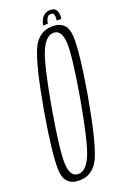

<svg xmlns="http://www.w3.org/2000/svg" viewBox="-149 -798 559 851"><g transform="rotate(-20 131.0 -373.0)"><path d="M71 4Q139.5 4 169.5 -68.8Q199.5 -141.5 234 -337Q267.5 -532 263.8 -605.8Q260 -679.5 191.5 -679.5Q123 -679.5 92.8 -606.5Q62.5 -533.5 28 -337Q-5.5 -141.5 -1.5 -68.8Q2.5 4 71 4ZM76.5 -24.5Q39.5 -24.5 35.2 -82.8Q31 -141 64.5 -337Q99 -533.5 124.5 -592Q150 -650.5 186.5 -650.5Q222.5 -650.5 227.2 -592.2Q232 -534 198 -337Q163.5 -141 138 -82.8Q112.5 -24.5 76.5 -24.5ZM207 -750.5Q191.5 -750.5 181 -743.5Q170.5 -736.5 163.5 -724Q156.5 -711.5 154 -696.5H176.5Q178.5 -709 182.2 -717.2Q186 -725.5 190.8 -729.2Q195.5 -733 204 -733Q211 -733 214.5 -729.5Q218 -726 219.2 -717.8Q220.5 -709.5 218 -696.5H240Q242.5 -711.5 240 -724Q237.5 -736.5 229.8 -743.5Q222 -750.5 207 -750.5Z"/></g></svg>

Font: Anybody ExtraCondensed ExtraLight
Style: Italic
Weight: 250
Width: 2
Italic angle: -10°
Version: Version 1.113;gftools[0.9.25]